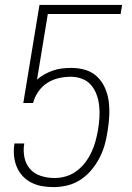

<svg xmlns="http://www.w3.org/2000/svg" viewBox="-20 -755 540 783"><path d="M199 8Q175 8 151.5 4Q128 0 107.5 -10.5Q87 -21 71.5 -38Q56 -55 47.5 -76.5Q39 -98 37 -122Q35 -146 39 -170H79Q74 -141 79.5 -113.5Q85 -86 102.5 -66Q120 -46 147 -37.5Q174 -29 203 -29Q226 -29 249.5 -36Q273 -43 293 -58Q313 -73 328 -93Q343 -113 353.5 -135.5Q364 -158 370 -181Q376 -204 380 -227Q384 -251 385.5 -275.5Q387 -300 384.5 -323.5Q382 -347 374 -369Q366 -391 351.5 -408Q337 -425 315 -433.5Q293 -442 269 -442Q245 -442 220 -436.5Q195 -431 173 -417Q151 -403 136 -381Q121 -359 115 -335H75L141 -735H478L472 -698H175L131 -430Q145 -443 162.5 -452.5Q180 -462 198 -468Q216 -474 234.5 -476Q253 -478 272 -478Q302 -478 329.5 -469.5Q357 -461 377 -441.5Q397 -422 408.5 -395.5Q420 -369 423.5 -340.5Q427 -312 425.5 -282Q424 -252 419 -222Q415 -194 407.5 -166.5Q400 -139 386.5 -112.5Q373 -86 353.5 -62.5Q334 -39 309 -22.5Q284 -6 255.5 1Q227 8 199 8Z"/></svg>

Font: Iosevka Term Curly XLt Obl
Style: Regular
Weight: 200
Italic angle: -9°
Designer: Belleve Invis
Foundry: Belleve Invis
Version: Version 32.3.0